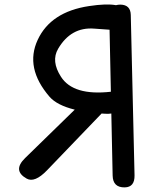

<svg xmlns="http://www.w3.org/2000/svg" viewBox="-20 -789 668 848"><path d="M98.1 0Q133.3 19.5 187.5 -36.6L428.7 -287.6Q436.5 -287.1 444.8 -286.6Q459.5 -285.6 471.7 -287.6L477.5 -13.7Q478.5 39.6 531.2 38.6Q575.2 37.6 574.2 -14.6L557.6 -723.1Q556.6 -767.6 512.2 -768.6Q501 -768.6 492.2 -766.1Q450.2 -773.9 373.5 -762.2Q204.1 -736.8 146.5 -613Q88.9 -489.3 198.7 -361.8Q231.4 -324.2 310.1 -304.7L90.8 -90.8Q34.2 -35.6 98.1 0ZM463.9 -657.7 469.7 -383.8Q303.7 -365.2 249.5 -449.7Q204.6 -519 236.8 -573.7Q293.5 -670.4 395.5 -662.6Q431.6 -660.2 463.9 -657.7Z"/></svg>

Font: Comic Relief
Style: Regular
Weight: 400
Designer: Jeff Davis
Foundry: Loudifier
Version: Version 1.0